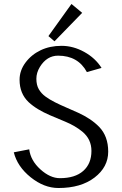

<svg xmlns="http://www.w3.org/2000/svg" viewBox="-20 -942 620 972"><path d="M49.8 0ZM341.8 -921.9 396 -877 255.9 -732.9 225.1 -759.3ZM49.8 -170.9 127.9 -186Q135.3 -128.9 184.6 -84.5Q233.9 -40 283.2 -40Q359.9 -40 401.4 -76.7Q442.9 -113.3 442.9 -178.2Q442.9 -237.3 397 -275.4Q360.8 -305.2 310.8 -325.9Q260.7 -346.7 230.7 -359.6Q200.7 -372.6 173.3 -388.9Q146 -405.3 125 -424.8Q79.1 -468.3 79.1 -538.1Q79.1 -585 109.1 -625.2Q139.2 -665.5 185.8 -687.7Q232.4 -710 291.5 -710Q350.6 -710 406.7 -679Q462.9 -647.9 494.1 -598.1L419.9 -577.1Q375 -660.2 273.9 -660.2Q217.3 -660.2 182.1 -603.5Q164.1 -574.2 164.1 -543Q164.1 -511.7 176.5 -490.2Q189 -468.8 210 -453.4Q231 -438 258.3 -424.3Q285.6 -410.6 315.7 -397.7Q345.7 -384.8 376 -371.1Q406.2 -357.4 433.6 -339.4Q460.9 -321.3 481.9 -299.8Q527.8 -252.4 527.8 -174.3Q527.8 -96.2 458.7 -43.2Q389.6 9.8 275.9 9.8Q203.1 9.8 135.5 -44.4Q67.9 -98.6 49.8 -170.9Z"/></svg>

Font: Pfennig
Style: Medium
Weight: 500
Version: Version 20120410 ; ttfautohint (v0.8)